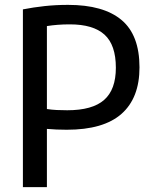

<svg xmlns="http://www.w3.org/2000/svg" viewBox="-20 -768 632 788"><path d="M74 0V-729.5Q117 -738 163 -743Q209 -748 259.5 -748Q404.5 -748 478.5 -686.2Q552.5 -624.5 552.5 -491.5Q552.5 -366 478.8 -300.8Q405 -235.5 254 -235.5Q210.5 -235.5 172.5 -239V0ZM256 -315.5Q359 -315.5 407.2 -357.8Q455.5 -400 455.5 -490Q455.5 -583.5 409 -625.8Q362.5 -668 267 -668Q240 -668 217.2 -666.2Q194.5 -664.5 172.5 -661V-320.5Q192.5 -317.5 212.8 -316.5Q233 -315.5 256 -315.5Z"/></svg>

Font: Encode Sans Semi Condensed Medium
Style: Regular
Weight: 500
Width: 4
Designer: Multiple Designers
Foundry: Impallari Type
Version: Version 3.000; ttfautohint (v1.8.3) -l 8 -r 50 -G 200 -x 14 